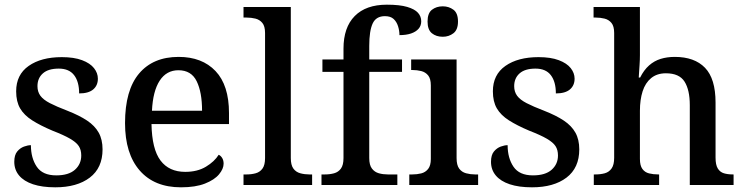

<svg xmlns="http://www.w3.org/2000/svg" viewBox="-20 -790 3181 820"><path d="M216 10Q160 10 121 -3Q82 -16 61.5 -40.5Q41 -65 41 -99Q41 -128 53.5 -143Q66 -158 82.5 -164Q99 -170 112 -170Q112 -115 137 -78Q162 -41 220 -41Q273 -41 300 -65Q327 -89 327 -126Q327 -150 316.5 -166Q306 -182 279.5 -197.5Q253 -213 204 -232Q152 -254 117.5 -276Q83 -298 66 -327Q49 -356 49 -400Q49 -471 102.5 -508.5Q156 -546 244 -546Q296 -546 330.5 -533Q365 -520 381.5 -499Q398 -478 398 -454Q398 -425 378 -408Q358 -391 318 -391Q318 -441 296.5 -469Q275 -497 231 -497Q186 -497 163 -476.5Q140 -456 140 -422Q140 -398 152.5 -381Q165 -364 193 -349.5Q221 -335 268 -317Q319 -297 352 -275Q385 -253 401.5 -223.5Q418 -194 418 -152Q418 -73 363.5 -31.5Q309 10 216 10Z M753 10Q639 10 576.5 -62Q514 -134 514 -264Q514 -405 574 -476Q634 -547 743 -547Q843 -547 900.5 -486.5Q958 -426 958 -307V-260H627Q629 -153 665.5 -104.5Q702 -56 771 -56Q823 -56 859.5 -78Q896 -100 914 -129Q923 -125 929 -115Q935 -105 935 -91Q935 -69 915.5 -45.5Q896 -22 855.5 -6Q815 10 753 10ZM843 -317Q843 -396 820 -443Q797 -490 742 -490Q691 -490 662 -445.5Q633 -401 629 -317Z M1020 0V-45H1033Q1054 -45 1072 -50Q1090 -55 1101 -70Q1112 -85 1112 -115V-649Q1112 -678 1100.5 -692Q1089 -706 1071 -710.5Q1053 -715 1033 -715H1020V-760H1222V-115Q1222 -85 1233 -70Q1244 -55 1262.5 -50Q1281 -45 1301 -45H1313V0Z M1353 0V-45H1368Q1389 -45 1407 -50Q1425 -55 1436 -70Q1447 -85 1447 -115V-483H1357V-536H1447V-582Q1447 -673 1495 -721.5Q1543 -770 1632 -770Q1687 -770 1719 -760.5Q1751 -751 1765 -735.5Q1779 -720 1779 -699Q1779 -680 1767.5 -667Q1756 -654 1735.5 -647Q1715 -640 1686 -640Q1686 -659 1680 -678Q1674 -697 1661 -709Q1648 -721 1624 -721Q1586 -721 1571.5 -689.5Q1557 -658 1557 -594V-536H1697V-483H1557V-115Q1557 -85 1568.5 -70Q1580 -55 1598 -50Q1616 -45 1636 -45H1677V0Z M1728 0V-45H1741Q1761 -45 1779 -49.5Q1797 -54 1808.5 -68.5Q1820 -83 1820 -111V-425Q1820 -454 1808.5 -468Q1797 -482 1779 -486.5Q1761 -491 1741 -491H1736V-536H1930V-115Q1930 -85 1941 -70Q1952 -55 1970.5 -50Q1989 -45 2009 -45H2022V0ZM1871 -633Q1843 -633 1824.5 -648Q1806 -663 1806 -698Q1806 -734 1825 -748.5Q1844 -763 1871 -763Q1897 -763 1916.5 -748.5Q1936 -734 1936 -698Q1936 -663 1916.5 -648Q1897 -633 1871 -633Z M2252 10Q2196 10 2157 -3Q2118 -16 2097.5 -40.5Q2077 -65 2077 -99Q2077 -128 2089.5 -143Q2102 -158 2118.5 -164Q2135 -170 2148 -170Q2148 -115 2173 -78Q2198 -41 2256 -41Q2309 -41 2336 -65Q2363 -89 2363 -126Q2363 -150 2352.5 -166Q2342 -182 2315.5 -197.5Q2289 -213 2240 -232Q2188 -254 2153.5 -276Q2119 -298 2102 -327Q2085 -356 2085 -400Q2085 -471 2138.5 -508.5Q2192 -546 2280 -546Q2332 -546 2366.5 -533Q2401 -520 2417.5 -499Q2434 -478 2434 -454Q2434 -425 2414 -408Q2394 -391 2354 -391Q2354 -441 2332.5 -469Q2311 -497 2267 -497Q2222 -497 2199 -476.5Q2176 -456 2176 -422Q2176 -398 2188.5 -381Q2201 -364 2229 -349.5Q2257 -335 2304 -317Q2355 -297 2388 -275Q2421 -253 2437.5 -223.5Q2454 -194 2454 -152Q2454 -73 2399.5 -31.5Q2345 10 2252 10Z M2516 0V-45H2522Q2545 -45 2563 -50Q2581 -55 2592 -70.5Q2603 -86 2603 -116V-649Q2603 -678 2591.5 -692Q2580 -706 2562 -710.5Q2544 -715 2524 -715H2515V-760H2713V-555Q2713 -535 2711.5 -513Q2710 -491 2709 -475Q2708 -459 2708 -459H2714Q2730 -491 2752 -510.5Q2774 -530 2801.5 -538.5Q2829 -547 2862 -547Q2946 -547 2991 -500.5Q3036 -454 3036 -352V-117Q3036 -86 3045.5 -70.5Q3055 -55 3071.5 -50Q3088 -45 3110 -45H3113V0H2926V-341Q2926 -406 2903.5 -441.5Q2881 -477 2824 -477Q2786 -477 2761 -456.5Q2736 -436 2724.5 -400Q2713 -364 2713 -317V-111Q2713 -83 2723.5 -68.5Q2734 -54 2752 -49.5Q2770 -45 2792 -45H2795V0Z"/></svg>

Font: Noto Serif Kannada Medium
Style: Regular
Weight: 500
Version: Version 2.003